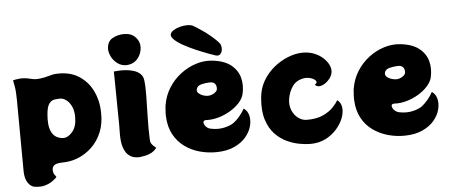

<svg xmlns="http://www.w3.org/2000/svg" viewBox="-58 -960 2918 1239"><g transform="rotate(-5 1401.0 -340.5)"><path d="M312 -578Q401 -585 462 -548.5Q523 -512 555 -447.5Q587 -383 588 -305Q590 -233 567 -177.5Q544 -122 504 -83.5Q464 -45 414.5 -25Q365 -5 313 -5Q302 -5 284.5 -2.5Q267 0 256 9Q249 16 246.5 24Q244 32 245 43Q247 61 253.5 68.5Q260 76 265 85Q254 97 234 111Q214 125 185.5 133Q157 141 118 135Q94 131 76 104Q58 77 57 31L54 -434Q54 -490 47 -525.5Q40 -561 40 -561Q53 -565 81.5 -568Q110 -571 141 -564Q153 -561 171.5 -557.5Q190 -554 212 -557Q241 -560 270 -568.5Q299 -577 312 -578ZM331 -162Q363 -162 391 -195.5Q419 -229 419 -290Q419 -331 405.5 -359.5Q392 -388 372 -402.5Q352 -417 333 -417Q314 -417 294.5 -414Q275 -411 260.5 -391Q246 -371 242 -320Q237 -254 250.5 -220Q264 -186 287 -174Q310 -162 331 -162Z M780 -595Q746 -594 719.5 -614Q693 -634 679.5 -663.5Q666 -693 669 -720Q674 -761 706 -778Q738 -795 773 -796Q823 -798 851 -770Q879 -742 879 -706Q879 -682 868.5 -657Q858 -632 836 -614.5Q814 -597 780 -595ZM886 -101Q887 -83 897.5 -70.5Q908 -58 923 -47Q916 -38 905 -28Q894 -18 872.5 -9.5Q851 -1 811 4Q798 5 778 1.5Q758 -2 738.5 -18.5Q719 -35 707 -71.5Q695 -108 697 -172Q698 -183 697.5 -215Q697 -247 696.5 -291Q696 -335 695.5 -382Q695 -429 694.5 -469.5Q694 -510 693.5 -535.5Q693 -561 693 -561Q702 -562 723.5 -563.5Q745 -565 771 -563Q797 -561 821.5 -553.5Q846 -546 863.5 -530Q881 -514 884 -487Q889 -449 888 -385.5Q887 -322 885 -247.5Q883 -173 886 -101Z M1230 -809Q1254 -795 1282 -776Q1310 -757 1334.5 -736.5Q1359 -716 1376.5 -698.5Q1394 -681 1397 -669Q1405 -640 1392.5 -619.5Q1380 -599 1354 -608Q1341 -612 1307.5 -624.5Q1274 -637 1232 -655Q1190 -673 1152 -694Q1114 -715 1093 -737Q1076 -755 1080.5 -769.5Q1085 -784 1103.5 -795Q1122 -806 1146 -812Q1170 -818 1193.5 -817.5Q1217 -817 1230 -809ZM1507 -250Q1532 -233 1539.5 -201.5Q1547 -170 1537.5 -133.5Q1528 -97 1500 -63.5Q1472 -30 1424.5 -8Q1377 14 1310 15Q1254 16 1200.5 1.5Q1147 -13 1103.5 -44.5Q1060 -76 1033 -125Q1006 -174 1003 -242Q1002 -256 1003 -270.5Q1004 -285 1005 -301Q1006 -306 1006 -309.5Q1006 -313 1007 -317Q1017 -377 1048.5 -427Q1080 -477 1126 -512Q1172 -547 1224.5 -564Q1277 -581 1328 -576Q1407 -568 1450.5 -534Q1494 -500 1507.5 -450.5Q1521 -401 1508 -344Q1501 -315 1476.5 -288Q1452 -261 1416 -239.5Q1380 -218 1339.5 -206.5Q1299 -195 1261 -197Q1242 -198 1241 -185Q1240 -172 1252 -157.5Q1264 -143 1284 -139Q1331 -129 1372.5 -138.5Q1414 -148 1436 -165Q1455 -179 1474.5 -202.5Q1494 -226 1507 -250ZM1288 -352Q1311 -354 1328.5 -366.5Q1346 -379 1346 -393Q1347 -413 1336.5 -425.5Q1326 -438 1301 -437Q1273 -436 1247 -429Q1221 -422 1216 -399Q1213 -385 1225 -374Q1237 -363 1255 -357Q1273 -351 1288 -352Z M2092 -432Q2088 -411 2074 -393Q2060 -375 2041.5 -363.5Q2023 -352 2006 -351Q1989 -350 1978 -363Q1997 -376 1987.5 -388Q1978 -400 1956 -407Q1934 -414 1913 -411Q1861 -403 1836 -366.5Q1811 -330 1804 -283Q1799 -243 1812.5 -211.5Q1826 -180 1850.5 -161.5Q1875 -143 1904 -142Q1969 -141 2012 -161Q2055 -181 2079.5 -207.5Q2104 -234 2113 -251Q2137 -234 2141 -202Q2145 -170 2131 -133Q2117 -96 2087 -62Q2057 -28 2014 -6.5Q1971 15 1916 15Q1887 15 1847 8Q1807 1 1765.5 -18Q1724 -37 1689.5 -73Q1655 -109 1636.5 -166Q1618 -223 1625 -306Q1630 -370 1659.5 -419.5Q1689 -469 1732 -503.5Q1775 -538 1822.5 -556.5Q1870 -575 1913 -576Q1956 -577 1991 -563Q2026 -549 2050 -526.5Q2074 -504 2085 -479Q2096 -454 2092 -432Z M2726 -251Q2751 -234 2758.5 -202.5Q2766 -171 2756.5 -134Q2747 -97 2719 -63.5Q2691 -30 2643.5 -8Q2596 14 2529 15Q2473 16 2419.5 1Q2366 -14 2322.5 -45Q2279 -76 2252 -125Q2225 -174 2222 -242Q2221 -256 2222 -271Q2223 -286 2224 -302Q2224 -306 2224.5 -310Q2225 -314 2226 -318Q2236 -378 2267.5 -428Q2299 -478 2345 -513Q2391 -548 2443.5 -564.5Q2496 -581 2547 -576Q2626 -568 2669.5 -534Q2713 -500 2726.5 -450.5Q2740 -401 2727 -344Q2720 -316 2695.5 -288.5Q2671 -261 2635 -239.5Q2599 -218 2558.5 -206.5Q2518 -195 2480 -197Q2461 -198 2460 -185.5Q2459 -173 2471 -158.5Q2483 -144 2503 -139Q2550 -129 2591.5 -138.5Q2633 -148 2655 -165Q2673 -179 2693 -202.5Q2713 -226 2726 -251ZM2507 -352Q2530 -354 2547.5 -366.5Q2565 -379 2565 -393Q2566 -413 2555.5 -425.5Q2545 -438 2520 -437Q2492 -436 2466 -429Q2440 -422 2435 -400Q2432 -385 2444 -374Q2456 -363 2474 -357.5Q2492 -352 2507 -352Z"/></g></svg>

Font: Potta One
Style: Regular
Weight: 400
Designer: 108,108go
Foundry: Font Zone 108
Version: Version 1.000